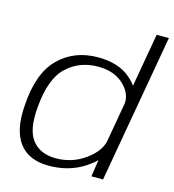

<svg xmlns="http://www.w3.org/2000/svg" viewBox="-115 -881 888 981"><g transform="rotate(15 328.5 -390.5)"><path d="M457.5 0H519L657 -785H592.5L473.5 -107.5ZM231.5 4Q339.5 4 420 -49.2Q500.5 -102.5 509.5 -152.5L490 -199Q479.5 -140.5 411.2 -91.2Q343 -42 257.5 -42Q174.5 -42 132 -95.8Q89.5 -149.5 101 -271.5Q113.5 -424 181 -487.2Q248.5 -550.5 347 -550.5Q433 -550.5 483.8 -501.5Q534.5 -452.5 524.5 -394L559 -439.5Q568 -489.5 504.8 -543Q441.5 -596.5 334 -596.5Q209 -596.5 127.5 -516.2Q46 -436 35 -265Q24 -132.5 74.5 -64.2Q125 4 231.5 4Z"/></g></svg>

Font: Anybody SemiExpanded Light
Style: Italic
Weight: 300
Width: 6
Italic angle: -10°
Version: Version 1.113;gftools[0.9.25]